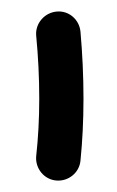

<svg xmlns="http://www.w3.org/2000/svg" viewBox="-20 -724 207 339"><path d="M79.1 -405.3C100.6 -403.3 120.1 -418.9 122.1 -440.4C125.5 -474.1 127.4 -510.7 127.4 -549.8C127.4 -589.8 125.5 -629.4 122.1 -668C120.1 -689.5 101.6 -705.6 80.1 -703.6C58.6 -701.7 42 -682.6 43.9 -661.1C47.4 -624.5 49.3 -587.4 49.3 -549.8C49.3 -513.7 47.4 -480 43.9 -448.2C42 -426.8 57.6 -407.2 79.1 -405.3Z"/></svg>

Font: Mikhak Black
Style: Regular
Weight: 900
Designer: Amin Abedi
Version: Version 3.2